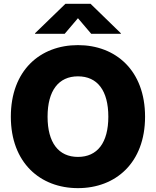

<svg xmlns="http://www.w3.org/2000/svg" viewBox="-20 -973 814 1003"><path d="M387.2 9.8C584 9.8 737.8 -122.1 737.8 -363.3C737.8 -605.5 584 -737.3 387.2 -737.3C189.9 -737.3 36.6 -605.5 36.6 -363.3C36.6 -123 189.9 9.8 387.2 9.8ZM387.2 -153.3C286.1 -153.3 228.5 -227.5 228.5 -363.3C228.5 -499.5 286.1 -574.2 387.2 -574.2C488.8 -574.2 545.9 -500 545.9 -363.3C545.9 -227.5 488.8 -153.3 387.2 -153.3ZM317.9 -796.4 387.2 -877.9 456.5 -796.4H611.3V-799.3L453.1 -953.1H321.8L163.1 -799.3V-796.4Z"/></svg>

Font: Raveo ExtraBold
Style: Regular
Weight: 800
Designer: Jakub Foglar, Rasmus Andersson (Inter)
Foundry: Jakubfoglar.com
Version: Version 1.100;Glyphs 3.2.3 (3260)